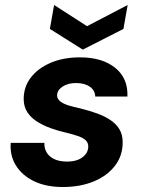

<svg xmlns="http://www.w3.org/2000/svg" viewBox="-20 -738 575 770"><path d="M232 12Q164 12 116 -11.5Q68 -35 43.5 -75Q19 -115 23 -165H158Q157 -143 167.5 -126Q178 -109 198.5 -99.5Q219 -90 249 -90Q276 -90 294.5 -98Q313 -106 323.5 -119.5Q334 -133 334 -151Q334 -166 323 -176Q312 -186 292.5 -192.5Q273 -199 249 -205Q217 -212 186 -223Q155 -234 130 -249.5Q105 -265 90 -287.5Q75 -310 75 -341Q75 -390 104 -427.5Q133 -465 184 -486.5Q235 -508 300 -508Q390 -508 442 -466Q494 -424 491 -351H362Q361 -376 340 -390.5Q319 -405 285 -405Q252 -405 230.5 -390.5Q209 -376 209 -355Q209 -342 221 -332Q233 -322 254 -315.5Q275 -309 303 -303Q339 -294 369.5 -283Q400 -272 423 -256.5Q446 -241 459 -219.5Q472 -198 472 -167Q472 -113 440.5 -72.5Q409 -32 355 -10Q301 12 232 12ZM492 -718 475 -622 312 -539 180 -622 197 -718 329 -633Z"/></svg>

Font: DM Sans 24pt
Style: Bold Italic
Weight: 700
Italic angle: -10°
Designer: Colophon Foundry, Jonny Pinhorn
Foundry: Colophon Foundry
Version: Version 4.004;gftools[0.9.30]